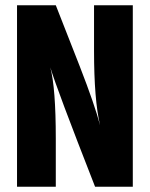

<svg xmlns="http://www.w3.org/2000/svg" viewBox="-20 -713 572 733"><path d="M339 -693H487V0H343Q195 -378 172 -456Q193 -377 193 -184V0H45V-693H193L284 -461Q342 -312 362 -235Q339 -332 339 -519Z"/></svg>

Font: Khand
Style: Bold
Weight: 700
Designer: Devanagari: Sanchit Sawaria, Jyotish Sonowal; Latin: Satya Rajpurohit
Foundry: Indian Type Foundry
Version: Version 1.101;PS 1.0;hotconv 1.0.78;makeotf.lib2.5.61930; tt